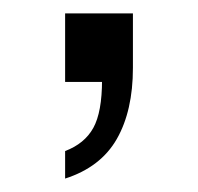

<svg xmlns="http://www.w3.org/2000/svg" viewBox="-20 -122 295 286"><path d="M77 144V103Q106 92 119 68.5Q132 45 132 -3L163 0H77V-102H178V-21Q178 43 154 85Q130 127 77 144Z"/></svg>

Font: Instrument Sans
Style: Regular
Weight: 400
Designer: Rodrigo Fuenzalida
Foundry: fragTYPE
Version: Version 1.000;gftools[0.9.28]